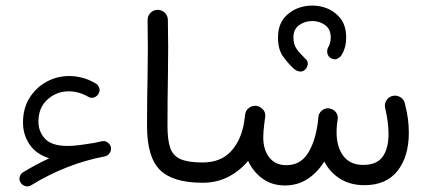

<svg xmlns="http://www.w3.org/2000/svg" viewBox="-20 -645 1558 693"><path d="M54.7 14.6Q48.3 4.9 51 -6.3Q53.7 -17.6 63.5 -23.4Q110.4 -51.8 157.7 -73.7Q110.8 -88.4 86.9 -123.3Q63 -158.2 63 -203.6Q63 -253.4 86.2 -291Q109.4 -328.6 147.5 -349.6Q185.5 -370.6 230 -370.6Q252.9 -370.6 276.6 -364.5Q300.3 -358.4 322.8 -345.2Q333.5 -339.8 337.6 -329.3Q341.8 -318.8 336.9 -309.1Q332 -298.3 321 -293.9Q310.1 -289.6 300.8 -294.4Q265.6 -315.4 228.5 -315.4Q184.1 -315.4 151.4 -285.9Q118.7 -256.3 118.7 -206.1Q118.7 -169.9 142.8 -144Q167 -118.2 224.1 -118.2Q242.2 -118.2 267.3 -121.3Q292.5 -124.5 318.8 -128.9Q333.5 -132.3 348.1 -135.3Q350.1 -135.7 352.1 -135.7Q361.3 -136.7 369.6 -129.9Q370.1 -129.4 370.6 -128.9Q370.6 -128.9 370.6 -128.9Q378.4 -122.6 380.4 -113.3Q382.3 -102.5 376 -92.8Q369.6 -83 358.4 -80.6Q219.7 -54.2 92.8 23.4Q83.5 29.8 72 26.9Q60.5 23.9 54.7 14.6Z M510.7 -189.9Q510.7 -280.3 512.7 -375.7Q514.6 -471.2 512.7 -571.3Q512.2 -586.9 522.5 -597.9Q532.7 -608.9 547.9 -609.4Q563 -609.9 574.2 -599.6Q585.4 -589.4 585.9 -573.7Q587.9 -474.6 586.2 -378.7Q584.5 -282.7 584.5 -190.9Q584.5 -140.6 594.2 -111.8Q604 -83 631.3 -70.8Q658.7 -58.6 710.9 -58.6H711.4Q727.1 -58.6 737.3 -48.1Q747.6 -37.6 747.6 -22Q747.6 -6.8 737.3 3.9Q727.1 14.6 711.4 14.6H710.9Q604 14.6 557.4 -31.5Q510.7 -77.6 510.7 -189.9Z M674.8 -22Q674.8 -37.6 685.5 -48.1Q696.3 -58.6 711.4 -58.6Q775.4 -58.6 812.3 -97.4Q849.1 -136.2 860.4 -199.7Q861.8 -210.9 864.3 -227.1V-229.5Q865.7 -245.1 877.4 -254.6Q889.2 -264.2 903.8 -263.2Q913.6 -262.2 921.4 -256.3Q940.4 -243.7 937 -221.2L936.5 -217.8Q935.5 -206.5 933.6 -195.3Q930.2 -168.9 930.2 -148.4Q930.2 -105 951.9 -76.9Q973.6 -48.8 1013.7 -48.8Q1063 -48.8 1089.8 -89.6Q1116.7 -130.4 1126.5 -197.8Q1127.4 -209 1129.4 -224.1Q1130.9 -235.4 1138.7 -243.2Q1139.6 -244.1 1140.1 -244.6Q1140.1 -244.6 1140.1 -244.6Q1151.9 -255.4 1167.5 -253.9Q1174.8 -252.9 1181.2 -249.5Q1190.4 -244.6 1195.6 -234.9Q1200.7 -225.1 1198.7 -213.9Q1198.2 -211.4 1198.2 -209.5Q1197.3 -202.6 1196.3 -196.3Q1194.8 -180.7 1194.8 -168Q1194.8 -115.2 1219 -82.5Q1243.2 -49.8 1291 -49.8Q1339.8 -49.8 1361.1 -79.3Q1382.3 -108.9 1382.3 -161.6Q1382.3 -204.6 1370.1 -254.9Q1366.7 -270 1374.8 -282.7Q1382.8 -295.4 1397 -298.8Q1411.6 -302.2 1424.8 -294.4Q1438 -286.6 1441.4 -271.5Q1449.7 -237.8 1452.6 -214.4Q1455.6 -190.9 1455.6 -165.5Q1455.6 -80.1 1414.8 -28.3Q1374 23.4 1295.4 23.4Q1245.1 23.4 1208.3 0.7Q1171.4 -22 1150.4 -62Q1126 -22.5 1090.1 1Q1054.2 24.4 1008.3 24.4Q961.9 24.4 927.7 -0.2Q893.6 -24.9 875.5 -64.5Q845.7 -28.3 804.2 -6.8Q762.7 14.6 711.4 14.6Q696.3 14.6 685.5 3.9Q674.8 -6.8 674.8 -22ZM983.4 -509.8Q983.4 -555.7 1008.3 -583.3Q1033.2 -610.8 1069.8 -620.1Q1106.4 -629.4 1143.1 -620.4Q1179.7 -611.3 1204.6 -583.7Q1229.5 -556.2 1229.5 -509.8Q1229.5 -509.8 1229.5 -509.8Q1229.5 -474.6 1214.8 -449.7Q1209.5 -439 1198.2 -433.3Q1187 -427.7 1174.3 -435.1Q1164.6 -440.9 1161.9 -451.4Q1159.2 -461.9 1163.6 -472.7Q1173.8 -488.3 1173.8 -509.8Q1173.8 -539.6 1153.6 -554.4Q1133.3 -569.3 1106.4 -569.1Q1079.6 -568.8 1059.3 -554Q1039.1 -539.1 1039.1 -509.8Q1039.1 -484.4 1051 -467.8Q1063 -451.2 1084 -431.2Q1092.3 -423.3 1090.6 -411.9Q1088.9 -400.4 1080.6 -393.1Q1072.3 -385.3 1060.5 -387.2Q1048.8 -389.2 1040.5 -397Q1019 -417 1001.2 -441.9Q983.4 -466.8 983.4 -509.8Z"/></svg>

Font: Mikhak-FD Regular
Style: FD-Regular
Weight: 400
Designer: Amin Abedi
Version: Version 3.2